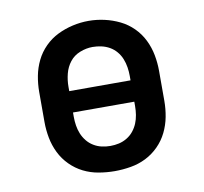

<svg xmlns="http://www.w3.org/2000/svg" viewBox="-66 -612 733 691"><g transform="rotate(-10 300.0 -266.5)"><path d="M300 8Q271 8 241.5 3Q212 -2 186 -15Q160 -28 139 -49Q118 -70 105 -96.5Q92 -123 86.5 -152Q81 -181 81 -210V-320Q81 -349 86.5 -378Q92 -407 105 -433.5Q118 -460 139 -481Q160 -502 186.5 -515Q213 -528 242 -534.5Q271 -541 300 -541Q329 -541 358 -534.5Q387 -528 413.5 -515Q440 -502 461 -481Q482 -460 495 -433.5Q508 -407 513.5 -378Q519 -349 519 -320V-210Q519 -181 513.5 -152Q508 -123 495 -96.5Q482 -70 461 -49Q440 -28 414 -15Q388 -2 358.5 3Q329 8 300 8ZM188 -304H412V-320Q412 -336 409.5 -352Q407 -368 401 -383Q395 -398 384.5 -410.5Q374 -423 360 -431Q346 -439 330 -442.5Q314 -446 298 -446Q275 -446 252 -437Q229 -428 214.5 -409.5Q200 -391 194 -367.5Q188 -344 188 -320ZM300 -84Q316 -84 331.5 -87.5Q347 -91 361 -99.5Q375 -108 385 -120.5Q395 -133 401 -147.5Q407 -162 409.5 -178Q412 -194 412 -210V-226H188V-210Q188 -194 190.5 -178Q193 -162 199 -147.5Q205 -133 215 -120.5Q225 -108 239 -99.5Q253 -91 268.5 -87.5Q284 -84 300 -84Z"/></g></svg>

Font: Iosevka Curly Slab SmBdEx
Style: Regular
Weight: 600
Width: 7
Monospace: yes
Designer: Belleve Invis
Foundry: Belleve Invis
Version: Version 11.1.0; ttfautohint (v1.8.3)